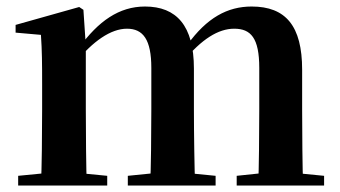

<svg xmlns="http://www.w3.org/2000/svg" viewBox="-20 -572 1048 592"><path d="M36 0H310.6V-29.9L204.7 -40.2H141.6L36 -29.9ZM106.2 0H247.6C245.6 -50.2 244.6 -165.6 244.6 -234.8V-431L237.2 -541.7L224.2 -550.4L28.1 -495.2V-471.4L106.2 -464.5C109.6 -415.2 109.9 -377 109.9 -311.2V-234.8C109.9 -165.6 108.9 -50.2 106.2 0ZM374.1 0H644.8V-29.9L540.6 -40.2H476.5L374.1 -29.9ZM442.9 0H581.6C579.6 -50.2 577.9 -162.8 577.9 -234.8V-360.5C577.9 -492.9 524 -551.9 427.1 -551.9C346.9 -551.9 283.3 -506.5 224.3 -425.7H208L213.2 -379.4C266.3 -444.9 321.8 -483.5 371.4 -483.5C421.3 -483.5 446.6 -449.9 446.6 -362.5V-234.8C446.6 -162.8 445.6 -50.2 442.9 0ZM709.8 0H979.3V-29.9L873.8 -40.2H807.8L709.8 -29.9ZM776.1 0H914.6C912.6 -50.2 911.6 -162.8 911.6 -234.8V-357C911.6 -492.2 860.9 -551.9 755.9 -551.9C681.3 -551.9 617.6 -517.1 557.7 -433.9H538.1L545 -382.8C601.8 -451.5 653.1 -483.5 702.1 -483.5C753.3 -483.5 779.4 -455.1 779.4 -362.5V-234.8C779.4 -162.8 778.4 -50.2 776.1 0Z"/></svg>

Font: Source Han Serif CN VF
Style: Regular
Weight: 250
Designer: Ryoko NISHIZUKA 西塚涼子 (kana & ideographs); Frank Grießhammer (Latin, Greek & Cyrillic); Wenlong ZHANG 张文龙 (bopomofo); San
Foundry: Adobe
Version: Version 2.002;hotconv 1.1.0;makeotfexe 2.6.0